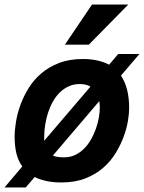

<svg xmlns="http://www.w3.org/2000/svg" viewBox="-31 -786 632 843"><path d="M-11.2 37.1 66.9 -55.2Q48.8 -80.1 41 -112.5Q33.2 -145 33.2 -186Q33.2 -214.4 39.1 -250.7Q44.9 -287.1 58.6 -325Q72.3 -362.8 94.7 -399.2Q117.2 -435.5 150.4 -463.9Q183.6 -492.2 228.5 -509.5Q273.4 -526.9 332 -526.9Q367.2 -526.9 396 -520.5Q424.8 -514.2 448.2 -502L487.8 -548.8H581.1L500 -454.1Q536.1 -400.9 536.1 -311Q536.1 -288.6 530.8 -255.6Q525.4 -222.7 512.2 -186.5Q499 -150.4 477.1 -114.3Q455.1 -78.1 422.1 -49.3Q389.2 -20.5 343.8 -2.7Q298.3 15.1 238.8 15.1Q202.1 15.1 172.9 8.8Q143.6 2.4 121.1 -8.8L82 37.1ZM407.2 -314Q407.2 -321.8 406.5 -328.4Q405.8 -335 404.8 -341.8L201.2 -103Q210.9 -98.6 223.1 -96.9Q235.4 -95.2 251 -95.2Q277.8 -95.2 299.8 -106Q321.8 -116.7 339.1 -134.3Q356.4 -151.9 369.1 -174.6Q381.8 -197.3 390.4 -221.7Q398.9 -246.1 403.1 -270Q407.2 -293.9 407.2 -314ZM163.1 -168 366.2 -405.8Q347.7 -417 318.8 -417Q293 -417 271.2 -407.2Q249.5 -397.5 232.2 -380.6Q214.8 -363.8 201.9 -341.1Q189 -318.4 180.4 -292.5Q171.9 -266.6 167.5 -238.8Q163.1 -210.9 163.1 -184.1ZM358.9 -589.8H253.9L373 -766.1H532.2Z"/></svg>

Font: Lorenzo Sans
Style: Bold Italic
Weight: 700
Italic angle: -12°
Foundry: Intel Corporation
Version: Version 1.00; ttfautohint (v1.5)